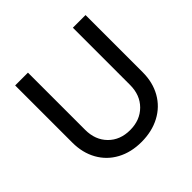

<svg xmlns="http://www.w3.org/2000/svg" viewBox="-178 -873 1061 1061"><g transform="rotate(-45 353.0 -342.5)"><path d="M78 -253V-700H178V-253Q178 -174 226.5 -125Q275 -76 353 -76Q431 -76 480 -125Q529 -174 529 -253V-700H628V-253Q628 -174 593.5 -113Q559 -52 496 -18.5Q433 15 351 15Q270 15 208 -18.5Q146 -52 112 -113Q78 -174 78 -253Z"/></g></svg>

Font: Oak Sans Medium
Style: Regular
Weight: 500
Designer: Erik Kennedy, Walven
Foundry: Erik Kennedy, Walven
Version: Version 1.000